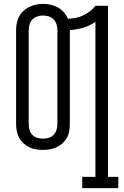

<svg xmlns="http://www.w3.org/2000/svg" viewBox="-20 -765 640 990"><path d="M404 205V147H472V-652Q443 -632 409 -622Q375 -612 340 -610Q340 -610 340 -609.5Q340 -609 340 -609V-126Q340 -108 337 -89.5Q334 -71 325 -55Q316 -39 302.5 -26.5Q289 -14 272.5 -6Q256 2 238 5Q220 8 202 8Q183 8 165 5Q147 2 130.5 -6Q114 -14 100.5 -26.5Q87 -39 78.5 -55Q70 -71 66.5 -89.5Q63 -108 63 -126V-609Q63 -627 66.5 -645.5Q70 -664 78.5 -680Q87 -696 100.5 -708.5Q114 -721 130.5 -729Q147 -737 165 -741Q183 -745 202 -745Q222 -745 241.5 -740.5Q261 -736 278.5 -726.5Q296 -717 309.5 -701.5Q323 -686 331 -668Q351 -669 371 -673Q391 -677 409 -685.5Q427 -694 443.5 -706.5Q460 -719 472 -735H537V147H590V205ZM202 -50Q217 -50 231.5 -54.5Q246 -59 256.5 -70Q267 -81 271.5 -96Q276 -111 276 -126V-609Q276 -624 271.5 -639Q267 -654 256.5 -665Q246 -676 231 -680.5Q216 -685 201 -685Q186 -685 171.5 -680Q157 -675 146.5 -664Q136 -653 132 -638.5Q128 -624 128 -609V-126Q128 -111 132 -96Q136 -81 146.5 -70Q157 -59 172 -54.5Q187 -50 202 -50Z"/></svg>

Font: Iosevka Slab Light Extended
Style: Regular
Weight: 300
Width: 7
Monospace: yes
Designer: Belleve Invis
Foundry: Belleve Invis
Version: Version 11.1.0; ttfautohint (v1.8.3)